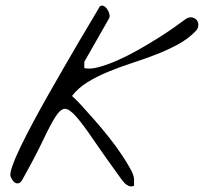

<svg xmlns="http://www.w3.org/2000/svg" viewBox="-20 -674 752 686"><path d="M414.1 -33.2Q351.6 -119.1 313.5 -175.3Q275.4 -231.4 251 -258.8Q226.6 -286.1 210.9 -285.2Q195.3 -284.2 177.2 -255.4Q159.2 -226.6 132.8 -170.9Q106.4 -115.2 60.5 -33.2Q54.7 -22.5 48.3 -20Q42 -17.6 36.1 -20Q30.3 -22.5 25.4 -29.3Q20.5 -36.1 17.6 -43.9Q14.6 -53.7 24.4 -81.5Q34.2 -109.4 53.2 -148.9Q72.3 -188.5 98.1 -236.8Q124 -285.2 152.8 -335.9Q181.6 -386.7 210.4 -436.5Q239.3 -486.3 264.2 -528.8Q289.1 -571.3 308.6 -603.5Q328.1 -635.7 336.9 -651.4Q343.8 -656.2 351.1 -652.3Q358.4 -648.4 363.8 -640.1Q369.1 -631.8 371.1 -622.6Q373 -613.3 369.1 -607.4L281.2 -453.1V-430.7Q301.8 -425.8 332.5 -434.1Q363.3 -442.4 398.9 -458Q434.6 -473.6 471.7 -494.6Q508.8 -515.6 542.5 -536.6Q576.2 -557.6 603 -576.7Q629.9 -595.7 645.5 -607.4Q658.2 -614.3 668.5 -611.3Q678.7 -608.4 684.1 -600.6Q689.5 -592.8 688.5 -582Q687.5 -571.3 678.7 -562.5Q651.4 -534.2 613.8 -514.2Q576.2 -494.1 534.2 -478Q492.2 -461.9 448.7 -447.8Q405.3 -433.6 365.2 -417Q325.2 -400.4 292 -379.9Q258.8 -359.4 237.3 -331.1Q250 -320.3 271 -297.4Q292 -274.4 316.9 -246.1Q341.8 -217.8 367.2 -186Q392.6 -154.3 412.6 -124.5Q432.6 -94.7 445.8 -70.8Q459 -46.9 459 -33.2V-10.7Q451.2 -6.8 444.8 -8.3Q438.5 -9.8 432.6 -13.7Q426.8 -17.6 422.4 -22.9Q418 -28.3 414.1 -33.2Z"/></svg>

Font: Nothing You Could Do
Style: Regular
Weight: 400
Version: Version 1.005